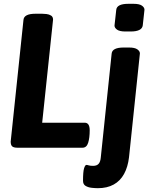

<svg xmlns="http://www.w3.org/2000/svg" viewBox="-20 -774 800 1006"><path d="M201 -702Q210 -702 223.5 -700.5Q237 -699 247.5 -692.5Q258 -686 258 -671L201 -131H424Q450 -131 450 -91Q450 -52 442 -26Q434 0 412 0H72Q52 0 44 -7Q36 -14 36 -32L103 -670Q106 -702 166 -702ZM656 -525Q686 -525 699.5 -515.5Q713 -506 713 -494L656 50Q650 101 630 137.5Q610 174 575.5 193Q541 212 493 212Q478 212 460 210Q442 208 428.5 200Q415 192 415 173Q415 126 420.5 108Q426 90 433 90Q437 90 445 92.5Q453 95 468 95Q487 95 496.5 84.5Q506 74 508 52L565 -493Q568 -525 628 -525ZM680 -754Q710 -754 723.5 -744.5Q737 -735 737 -723L728 -641Q726 -625 710 -617Q694 -609 665 -609H637Q607 -609 593.5 -618.5Q580 -628 580 -640L589 -722Q592 -754 652 -754Z"/></svg>

Font: Asap VF Beta
Style: Italic
Weight: 400
Italic angle: -6°
Designer: Pablo Cosgaya
Foundry: Pablo Cosgaya
Version: Version 1.007